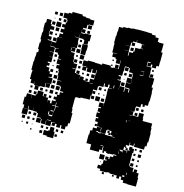

<svg xmlns="http://www.w3.org/2000/svg" viewBox="-125 -837 1070 1118"><g transform="rotate(15 409.5 -278.5)"><path d="M72 -75H40V-107H72V-128H69V-108H43V-128H33V-174H41V-196H71V-174H72V-195H93V-203H78V-219H94V-204H99V-228H133V-204H138V-219H154V-203H139V-202H167V-175H168V-189H184V-175H193V-194H213V-203H198V-219H213V-234H199V-248H213V-234H225V-252H243V-258H223V-283H218V-288H193V-314H216V-316H191V-342H187V-368H183V-381H166V-401H181V-407H162V-435H181V-438H163V-460H155V-470H135V-492H152V-494H130V-467H105V-465H130V-437H111V-436H131V-406H111V-399H124V-383H111V-374H129V-353H138V-340H155V-322H138V-318H163V-284H135V-283H158V-259H134V-282H131V-256H104V-253H68V-275H67V-260H45V-281H36V-321H37V-335H30V-387H32V-415H34V-443H42V-461H36V-501H40V-520H35V-562H38V-581H36V-621H42V-645H70V-621H76V-581H74V-562H77V-551H96V-531H77V-527H102V-495H129V-523V-498H103V-524H128V-559H155V-560H135V-582H154V-591H136V-611H154V-622H137V-640H154V-653H138V-669H154V-653H159V-670H155V-676H131V-706H155V-712H175V-722H237V-714H259V-710H285V-706H311V-676H285V-672H307V-650H285V-672H278V-649H259V-641H276V-621H256V-638H255V-616H277V-620H315V-582H308V-559H284V-582H277V-586H251V-612H250V-587H227V-585H250V-558H253V-524H227V-522H247V-500H227V-494H249V-468H227H253V-443H257V-460H275V-442H258V-435H280V-407H259V-404H279V-383H287V-400H305V-382H288V-379H314V-355H315V-372H337V-355H349V-368H363V-354H350V-352H374V-373H397V-380H398V-409H400V-432H377H397V-410H375V-430H369V-408H343V-430H337V-410H315V-432H335V-435H310V-467H335V-472H377V-470H405V-469H420V-477H472V-485H480V-477H472V-468H487V-470H520V-495V-522H518V-499H494V-522H487V-554H459V-583H458V-610H455V-652H457V-680H459V-708H483V-714H510V-717H537V-720H566V-721H626V-720H655V-714H679V-704H699V-682H707V-680H735V-642H734V-628H743V-574H742V-545H728V-529H704V-545H696V-531H676V-551H690V-556H673V-554V-528H703V-499H704V-470H735V-432H733V-416H741V-388H743V-334H740V-307H700V-287H675V-282H673V-254H651V-253H668V-230H702V-255H730V-228H733V-214H761H791V-187H794V-160H797V-102H793V-76H784V-55H752V-56H723V-74H719V-64V-58H713V-60H697V-74H694V-55H693V-54H679V-55H676V-45H682V-37H674V-41H668V-22H689V-12H692V-27H704V-32H699V-50H717V-43H728V-19H724V3V33V57H729V40H747V58H730V64H753V87H759V70H777V87H790V113H794V165H742V163H714V149H698V132H686V147H670V132H655V131H626V127H609V130H567V119H548V99H567V88H573V64H590V58H579V40H597V51H603V34H621V22H637V17H617V20H592V23H584V20H575V13H552V-12H548V11H533V26H479V-5H450V-57H453V-84H464V-103H486V-113H510V-97H512V-85H500V-89H488V-84H499V-80H515V-84H541V-80H547H585V-87H574V-110H555V-114H549V-108H543V-86H542V-85H530V-86H513V-116H523H513V-137V-116V-114H499V-116H483V-141H466V-161H479V-168H463V-194H479V-200H465V-222H479V-228H463V-254H489V-238H490V-257H491V-286H507H491V-315H490V-347H513V-349H494V-368H486V-351H466V-368H461V-346H435V-342H430V-317H407V-280H425V-262H407V-280H403V-254H374V-253H349V-248H322V-245H318V-219V-189V-176H321V-152H327V-90H318V-69H308V-49H284V-67H277V-50H255V-67H245V-52H227V-70H242V-72H221V-46H191V-72H189V-48H163V-72H159V-48H133V-74H157V-78H133V-100H125V-106H101V-125H100V-107H72ZM125 -682H107V-700H125ZM94 -683H78V-699H94ZM123 -654H109V-668H123ZM88 -659H84V-663H88ZM550 -587H523V-586H551V-560H575H555V-582H576V-591H582V-615H609V-618H628V-620H615V-642H628V-644H609V-647H582V-661H580V-647H559V-640H575V-622H557V-638H551V-616H525V-615H550ZM130 -617H102V-645H130ZM95 -622H77V-640H95ZM304 -623H288V-639H304ZM126 -591H106V-611H126ZM96 -591H76V-611H96ZM575 -592H557V-610H575ZM95 -562H77V-580H95ZM272 -565H260V-577H272ZM121 -566H111V-576H121ZM312 -525H280V-557H312ZM487 -530H465V-552H487ZM126 -531H106V-551H126ZM274 -533H258V-549H274ZM310 -497H282V-525H310ZM277 -500H255V-522H277ZM225 -502V-520H222V-502ZM721 -506H711V-516H721ZM480 -507H472V-515H480ZM546 -411H530V-407H552V-376H581V-350H585V-372H607V-353H612V-374H609V-377H582V-405H609V-407H582V-435H609V-460H605V-442H587V-460H605V-468H583V-491H576V-471H556V-491H576V-495H552V-465H525H550V-437H530V-431H546ZM102 -470V-495V-470ZM667 -470H647V-467H668V-494H649V-492H667ZM308 -469H284V-493H308ZM516 -471H496V-491H516ZM725 -472H707V-490H725ZM271 -476H261V-486H271ZM304 -443H288V-459H304ZM573 -444H559V-458H573ZM153 -444H139V-458H153ZM611 -408V-434H610V-408ZM303 -414H289V-428H303ZM151 -416H141V-426H151ZM568 -419H564V-423H568ZM576 -381H556V-401H576ZM396 -381H376V-401H396ZM363 -384H349V-398H363ZM331 -386H321V-396H331ZM149 -388H143V-394H149ZM551 -354V-375H550V-354ZM640 -353V-372V-353ZM522 -354V-371H518V-354ZM154 -353H138V-369H154ZM181 -356H171V-366H181ZM377 -347H397V-349H377ZM402 -322V-342V-322ZM186 -321H166V-341H186ZM454 -323H438V-339H454ZM481 -326H471V-336H481ZM424 -293H408V-309H424ZM184 -293H168V-309H184ZM722 -295H710V-307H722ZM450 -297H442V-305H450ZM479 -298H473V-304H479ZM459 -258H433V-284H459ZM217 -260H195V-282H217ZM186 -261H166V-281H186ZM485 -262H467V-280H485ZM694 -263H678V-279H694ZM723 -264H709V-278H723ZM97 -230H75V-252H97ZM186 -231H166V-251H186ZM124 -233H108V-249H124ZM694 -233H678V-249H694ZM62 -235H50V-247H62ZM152 -235H140V-247H152ZM650 -227H667V-229H650ZM64 -203H48V-219H64ZM183 -204H169V-218H183ZM643 -194V-195V-194ZM653 -194H665V-195H653ZM641 -184V-181H643V-194H640V-184ZM219 -168H200V-165H220V-139H223V-164H238V-167H222V-188H219ZM217 -132V-110H218V-137H200V-132ZM482 -115H470V-127H482ZM195 -110V-127H190V-110ZM195 -103H217V-110H195ZM572 -85H560V-95H552V-107H564V-97H572ZM603 -102V-106H602V-102ZM124 -83H108V-99H124ZM93 -84H79V-98H93ZM595 -78V-77H600V-80H585V-78ZM195 -76H217V-79H195ZM65 -52H47V-70H65ZM93 -54H79V-68H93ZM122 -55H110V-67H122ZM775 -34H761V-48H775ZM743 -36H733V-46H743ZM255 18H217V13H192V-15H217V-20H224V-43H248V-20H255ZM183 -24H169V-38H183ZM273 -24H259V-38H273ZM303 -24H289V-38H303ZM92 -25H80V-37H92ZM212 -25H200V-37H212ZM692 -25H680V-37H692ZM59 -28H53V-34H59ZM118 -29H114V-33H118ZM777 -2H759V-20H777ZM666 -11V-4H667V-19H647V-15H652V-11ZM744 -5H732V-17H744ZM533 -13H547V-16H533ZM184 7H168V-9H184ZM273 6H259V-8H273ZM646 8V-7H644V8ZM120 3H112V-5H120ZM745 26H731V12H745ZM563 24H553V14H563ZM773 24H763V14H773ZM572 63H544V35H572ZM773 54H763V44H773ZM560 81H556V77H560ZM723 115V101H720V115ZM701 129H714V121H701ZM594 145H582V133H594ZM653 144H643V134H653Z"/></g></svg>

Font: Rubik Storm
Style: Regular
Weight: 400
Designer: Hubert and Fischer, NaN
Foundry: Hubert and Fischer, NaN
Version: Version 2.201